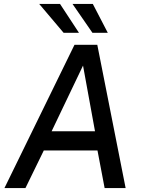

<svg xmlns="http://www.w3.org/2000/svg" viewBox="-20 -949 729 969"><path d="M2.5 0 356 -723H471L614 0H508L472 -189.5H201L108.5 0ZM240.5 -286.5H459.5L399 -618ZM301 -783.5 178 -929H283L378.5 -783.5ZM446.5 -783.5 346 -929H448.5L524 -783.5Z"/></svg>

Font: Public Sans Thin Medium
Style: Italic
Weight: 500
Italic angle: -8°
Version: Version 2.001